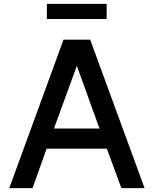

<svg xmlns="http://www.w3.org/2000/svg" viewBox="-20 -972 794 992"><path d="M531 -952V-874H222V-952ZM607 0 532 -204H221L148 0H28L308 -767H446L727 0ZM259 -308H494L377 -632Z"/></svg>

Font: Biryani DemiBold
Style: Regular
Weight: 600
Designer: Dan Reynolds and Mathieu Réguer
Foundry: Dan Reynolds and Mathieu Réguer
Version: Version 1.003;PS 001.003;hotconv 1.0.70;makeotf.lib2.5.58329